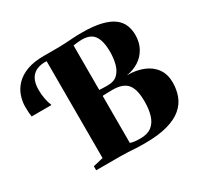

<svg xmlns="http://www.w3.org/2000/svg" viewBox="-159 -942 1177 1139"><g transform="rotate(-30 430.0 -372.0)"><path d="M525 6Q487.5 6 462 4.5Q436.5 3 412.5 1.5Q388.5 0 356 0H194V-27.5L263 -44V-743H354Q385.5 -743 413.2 -744.8Q441 -746.5 468.2 -748.2Q495.5 -750 526 -750Q606.5 -750 659.2 -737Q712 -724 742 -701Q772 -678 784.5 -647Q797 -616 797 -580Q797 -528.5 775.5 -489.8Q754 -451 716.8 -427.2Q679.5 -403.5 633 -397Q696.5 -397 745 -377.2Q793.5 -357.5 820.8 -319Q848 -280.5 848 -225Q848 -176.5 832.5 -134.5Q817 -92.5 780.5 -61Q744 -29.5 681.5 -11.8Q619 6 525 6ZM516.5 -32Q565.5 -32 594 -54.2Q622.5 -76.5 634.8 -117Q647 -157.5 647 -211.5Q647 -294 617.2 -329.5Q587.5 -365 517 -365Q507 -365 497.5 -364.8Q488 -364.5 479 -364.2Q470 -364 462.2 -363.8Q454.5 -363.5 448 -363V-41Q455.5 -38 466.8 -35.8Q478 -33.5 491 -32.8Q504 -32 516.5 -32ZM508 -402Q549.5 -402 573.2 -425Q597 -448 607 -486Q617 -524 617 -568.5Q617 -640 592.5 -677Q568 -714 507.5 -714Q500.5 -714 488.8 -713Q477 -712 465.8 -710.8Q454.5 -709.5 448 -708.5V-404Q454.5 -403.5 461.8 -403Q469 -402.5 476.8 -402.2Q484.5 -402 492.5 -402Q500.5 -402 508 -402ZM22 -468Q20 -481 18.8 -497.2Q17.5 -513.5 17.5 -536Q17.5 -574 30.5 -611Q43.5 -648 72.5 -678Q101.5 -708 149.2 -725.8Q197 -743.5 266.5 -743L271.5 -725.5L266.5 -707.5Q223 -710 194 -696.5Q165 -683 150.8 -654.8Q136.5 -626.5 136.5 -584.5Q136.5 -550 142.5 -520.2Q148.5 -490.5 158 -468Z"/></g></svg>

Font: Merriweather 120pt Black
Style: Regular
Weight: 900
Designer: Eben Sorkin
Foundry: Eben Sorkin
Version: Version 2.100